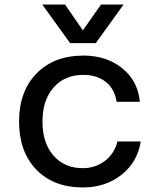

<svg xmlns="http://www.w3.org/2000/svg" viewBox="-20 -804 690 836"><path d="M164.1 -784.2H263.2L340.8 -671.9L419.9 -784.2H518.1L397 -616.2H285.2ZM340.8 12.2Q212.9 12.2 137.9 -65.7Q63 -143.6 63 -274.9Q63 -406.7 139.4 -484.4Q215.8 -562 342.8 -562Q443.4 -562 512 -507.1Q580.6 -452.1 588.9 -360.8H487.8Q479.5 -416.5 440.7 -447.3Q401.9 -478 342.8 -478Q262.2 -478 213.6 -423.3Q165 -368.7 165 -274.9Q165 -181.2 212.9 -126.5Q260.7 -71.8 340.8 -71.8Q395 -71.8 436.8 -103.5Q478.5 -135.3 491.2 -188H592.8Q578.1 -96.7 508.1 -42.2Q438 12.2 340.8 12.2Z"/></svg>

Font: Azeret Mono
Style: Regular
Weight: 400
Designer: Martin Vácha
Foundry: Displaay
Version: Version 1.002